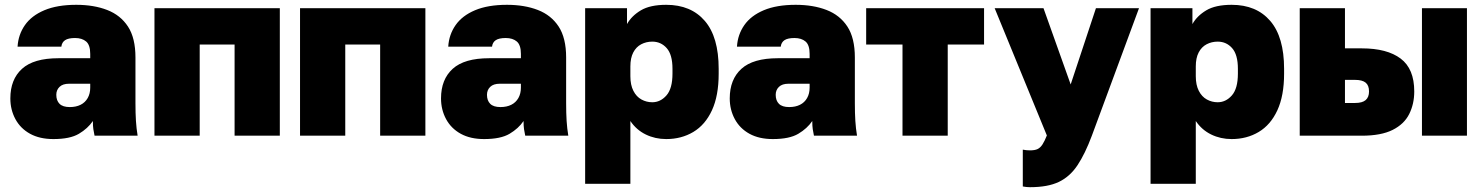

<svg xmlns="http://www.w3.org/2000/svg" viewBox="-20 -564 6168 798"><path d="M202 14Q145 14 105 -8Q65 -30 44 -69Q23 -108 23 -155Q23 -234 71.5 -278Q120 -322 223 -322H355V-340Q355 -377 338 -391.5Q321 -406 292 -406Q264 -406 250.5 -397Q237 -388 235 -370H53Q56 -420 83.5 -459.5Q111 -499 164.5 -521.5Q218 -544 297 -544Q370 -544 425.5 -522.5Q481 -501 512 -453.5Q543 -406 543 -325V-135Q543 -93 545 -61.5Q547 -30 552 0H373Q370 -14 368 -27Q366 -40 366 -61Q345 -30 308 -8Q271 14 202 14ZM270 -119Q296 -119 315 -128.5Q334 -138 344.5 -156.5Q355 -175 355 -200V-216H267Q241 -216 227.5 -203Q214 -190 214 -170Q214 -146 227.5 -132.5Q241 -119 270 -119Z M622 0V-530H1143V0H955V-379H810V0Z M1227 0V-530H1748V0H1560V-379H1415V0Z M1992 14Q1935 14 1895 -8Q1855 -30 1834 -69Q1813 -108 1813 -155Q1813 -234 1861.5 -278Q1910 -322 2013 -322H2145V-340Q2145 -377 2128 -391.5Q2111 -406 2082 -406Q2054 -406 2040.5 -397Q2027 -388 2025 -370H1843Q1846 -420 1873.5 -459.5Q1901 -499 1954.5 -521.5Q2008 -544 2087 -544Q2160 -544 2215.5 -522.5Q2271 -501 2302 -453.5Q2333 -406 2333 -325V-135Q2333 -93 2335 -61.5Q2337 -30 2342 0H2163Q2160 -14 2158 -27Q2156 -40 2156 -61Q2135 -30 2098 -8Q2061 14 1992 14ZM2060 -119Q2086 -119 2105 -128.5Q2124 -138 2134.5 -156.5Q2145 -175 2145 -200V-216H2057Q2031 -216 2017.5 -203Q2004 -190 2004 -170Q2004 -146 2017.5 -132.5Q2031 -119 2060 -119Z M2412 200V-530H2586V-464Q2605 -498 2643.5 -521Q2682 -544 2749 -544Q2852 -544 2909.5 -477Q2967 -410 2967 -278V-258Q2967 -166 2939 -105.5Q2911 -45 2861.5 -15.5Q2812 14 2749 14Q2703 14 2664 -5Q2625 -24 2600 -61V200ZM2691 -139Q2725 -139 2750 -167.5Q2775 -196 2775 -258V-278Q2775 -337 2751 -364Q2727 -391 2691 -391Q2666 -391 2645 -380Q2624 -369 2612 -346Q2600 -323 2600 -288V-247Q2600 -211 2612.5 -186.5Q2625 -162 2646 -150.5Q2667 -139 2691 -139Z M3192 14Q3135 14 3095 -8Q3055 -30 3034 -69Q3013 -108 3013 -155Q3013 -234 3061.5 -278Q3110 -322 3213 -322H3345V-340Q3345 -377 3328 -391.5Q3311 -406 3282 -406Q3254 -406 3240.5 -397Q3227 -388 3225 -370H3043Q3046 -420 3073.5 -459.5Q3101 -499 3154.5 -521.5Q3208 -544 3287 -544Q3360 -544 3415.5 -522.5Q3471 -501 3502 -453.5Q3533 -406 3533 -325V-135Q3533 -93 3535 -61.5Q3537 -30 3542 0H3363Q3360 -14 3358 -27Q3356 -40 3356 -61Q3335 -30 3298 -8Q3261 14 3192 14ZM3260 -119Q3286 -119 3305 -128.5Q3324 -138 3334.5 -156.5Q3345 -175 3345 -200V-216H3257Q3231 -216 3217.5 -203Q3204 -190 3204 -170Q3204 -146 3217.5 -132.5Q3231 -119 3260 -119Z M3731 0V-379H3580V-530H4070V-379H3919V0Z M4261 214Q4246 214 4231 211V58Q4246 61 4261 61Q4281 61 4292.5 55.5Q4304 50 4313 36Q4322 22 4331 -1L4114 -530H4317L4430 -213L4535 -530H4714L4518 0Q4490 75 4458.5 122.5Q4427 170 4381 192Q4335 214 4261 214Z M4762 200V-530H4936V-464Q4955 -498 4993.5 -521Q5032 -544 5099 -544Q5202 -544 5259.5 -477Q5317 -410 5317 -278V-258Q5317 -166 5289 -105.5Q5261 -45 5211.5 -15.5Q5162 14 5099 14Q5053 14 5014 -5Q4975 -24 4950 -61V200ZM5041 -139Q5075 -139 5100 -167.5Q5125 -196 5125 -258V-278Q5125 -337 5101 -364Q5077 -391 5041 -391Q5016 -391 4995 -380Q4974 -369 4962 -346Q4950 -323 4950 -288V-247Q4950 -211 4962.5 -186.5Q4975 -162 4996 -150.5Q5017 -139 5041 -139Z M5382 0V-530H5570V-363H5640Q5745 -363 5801.5 -320.5Q5858 -278 5858 -184Q5858 -132 5837 -90Q5816 -48 5768 -24Q5720 0 5640 0ZM5570 -136H5612Q5642 -136 5656 -148Q5670 -160 5670 -184Q5670 -209 5656 -220.5Q5642 -232 5612 -232H5570ZM5890 0V-530H6077V0Z"/></svg>

Font: Golos Text ExtraBold
Style: Regular
Weight: 800
Designer: A.Korolkova, Vitaly Kuzmin
Foundry: ParaType Ltd
Version: Version 2.004